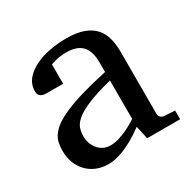

<svg xmlns="http://www.w3.org/2000/svg" viewBox="-120 -615 748 747"><g transform="rotate(-30 254.5 -241.0)"><path d="M331.1 -267.1Q263.7 -250 224.1 -233.4Q184.6 -216.8 164.3 -200Q144 -183.1 138.4 -165.8Q132.8 -148.4 132.8 -129.9Q132.8 -114.3 137.9 -99.4Q143.1 -84.5 152.6 -72.8Q162.1 -61 176 -54Q189.9 -46.9 208 -46.9Q228 -46.9 249.8 -54.2Q271.5 -61.5 289.6 -70.3Q310.5 -80.6 331.1 -94.2ZM344.2 0 331.1 -59.1Q304.7 -39.1 276.9 -23.4Q264.6 -16.6 251 -10.3Q237.3 -3.9 222.9 1.2Q208.5 6.3 193.6 9.3Q178.7 12.2 164.1 12.2Q136.7 12.2 113 2.9Q89.4 -6.3 71.8 -23.9Q54.2 -41.5 44.2 -66.4Q34.2 -91.3 34.2 -123Q34.2 -141.6 37.8 -158.2Q41.5 -174.8 52.7 -190.4Q64 -206.1 84.2 -220.5Q104.5 -234.9 137.5 -249Q170.4 -263.2 218 -277.1Q265.6 -291 331.1 -305.2V-348.1Q331.1 -398.4 308.6 -422.6Q286.1 -446.8 237.8 -446.8Q211.4 -446.8 192.9 -441.9Q174.3 -437 167 -434.1V-347.2H94.2Q87.4 -347.2 80.8 -348.1Q74.2 -349.1 68.8 -352.3Q63.5 -355.5 60.3 -361.1Q57.1 -366.7 57.1 -376Q57.1 -406.7 75.7 -429Q94.2 -451.2 124 -465.8Q153.8 -480.5 190.9 -487.3Q228 -494.1 265.1 -494.1Q311.5 -494.1 342 -482.9Q372.6 -471.7 390.4 -451.7Q408.2 -431.6 415.5 -404.3Q422.9 -377 422.9 -344.2V-64Q422.9 -54.7 429 -48.8Q435.1 -43 443.8 -42L492.2 -39.1V0Z"/></g></svg>

Font: BabelStone Ogham
Style: Regular
Weight: 400
Designer: Andrew West
Foundry: BabelStone
Version: Version 2.02 March 14, 2022